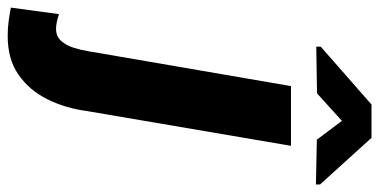

<svg xmlns="http://www.w3.org/2000/svg" viewBox="-370 -514 995 504"><g transform="rotate(90 128.0 -262.5)"><path d="M102.5 -528.3H259.3L168 7.3Q160.6 63.5 137.2 110.8Q113.8 158.2 72.5 187Q31.2 215.8 -30.8 215.3Q-49.3 215.3 -67.4 212.9Q-85.4 210.4 -103.5 207L-86.4 80.6Q-76.7 84 -66.7 86.2Q-56.6 88.4 -46.9 88.4Q-26.9 87.9 -15.4 74.2Q-3.9 60.5 2 41.7Q7.8 22.9 10.3 7.3ZM238.3 -739.7 360.8 -604.5V-593.8L243.2 -596.2L193.8 -662.1L121.6 -596.7L-1 -594.7V-606.4L150.9 -739.7Z"/></g></svg>

Font: Roboto Condensed Black
Style: Italic
Weight: 900
Italic angle: -12°
Designer: Christian Robertson
Foundry: Google
Version: Version 3.008; 2023